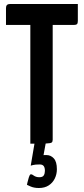

<svg xmlns="http://www.w3.org/2000/svg" viewBox="-20 -720 420 962"><path d="M132 0V-690Q132 -690 134.5 -690Q137 -690 152 -690H224Q239 -690 241.5 -690Q244 -690 244 -690V-20Q244 -10 239 -6Q234 -2 210.5 -1Q187 0 132 0ZM10 -595V-680Q10 -700 30 -700H370V-615Q370 -603 365.5 -599Q361 -595 350 -595ZM175 222Q150 222 132.5 214Q115 206 115 206Q115 206 117.5 194.5Q120 183 124 170.5Q128 158 131 155Q136 150 148 159Q160 168 177 168Q194 168 199.5 158.5Q205 149 205 136Q205 120 199 112Q193 104 179 104Q156 104 145 107Q134 110 134 110L153 -2H209L198 58Q198 58 196.5 57.5Q195 57 214 57Q234 57 249.5 73.5Q265 90 265 128Q265 153 254.5 174.5Q244 196 224 209Q204 222 175 222Z"/></svg>

Font: Yanone Kaffeesatz ExtraLight
Style: Bold
Weight: 700
Version: Version 2.003